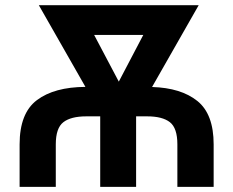

<svg xmlns="http://www.w3.org/2000/svg" viewBox="-20 -732 913 752"><path d="M198.5 0H56.8V-166.5Q56.8 -289.1 124.8 -340Q192.8 -391 314.6 -391.7L132.1 -711.6H758.2L575.6 -391.3Q689.3 -387.8 753 -336.5Q816.8 -285.2 816.8 -166.5V0H674.7V-166.5Q674.7 -230.5 645.4 -253.4Q616.1 -276.3 556.1 -276.3H513.1V0H372.5V-276.3H318.2Q257.8 -276.3 228.2 -253.4Q198.5 -230.5 198.5 -166.5ZM348.7 -595.2 445.3 -412.3 541.2 -595.2Z"/></svg>

Font: Interface
Style: Bold
Weight: 700
Designer: Rasmus Andersson
Foundry: rsms
Version: Version 1.8